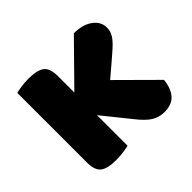

<svg xmlns="http://www.w3.org/2000/svg" viewBox="-124 -644 804 804"><g transform="rotate(-45 277.5 -242.0)"><path d="M224 -316 398 -493Q450 -493 481.5 -470Q513 -447 513 -412Q513 -397 508 -384.5Q503 -372 492.5 -359Q482 -346 465.5 -331.5Q449 -317 427 -298L367 -247L527 -88Q522 -41 499.5 -16Q477 9 434 9Q402 9 377 -6.5Q352 -22 323 -59L224 -182V-1Q213 2 192.5 5Q172 8 148 8Q98 8 76 -8.5Q54 -25 54 -72V-484Q65 -487 85.5 -490Q106 -493 130 -493Q180 -493 202 -476.5Q224 -460 224 -413Z"/></g></svg>

Font: Baloo Chettan 2 ExtraBold
Style: Regular
Weight: 800
Designer: Maithili Shingre, Unnati Kotecha and Ek Type
Foundry: Ek Type
Version: Version 1.640;hotconv 1.0.111;makeotfexe 2.5.65597; ttfautoh